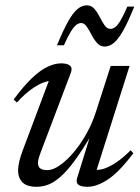

<svg xmlns="http://www.w3.org/2000/svg" viewBox="-20 -708 540 738"><path d="M276 -22 328 -190.5H332Q295.5 -129 266.5 -89.8Q237.5 -50.5 212.8 -28.8Q188 -7 165.8 1.5Q143.5 10 121 10Q82.5 10 66 -7.5Q49.5 -25 49.5 -53Q49.5 -68.5 54.2 -88.2Q59 -108 68 -131.5L175 -416.5L187.5 -397Q173 -399.5 151 -392.2Q129 -385 102 -366Q75 -347 45 -314L32.5 -325.5Q70.5 -377 102.5 -407.5Q134.5 -438 162.5 -451.2Q190.5 -464.5 215 -464.5Q239 -464.5 249.2 -455.5Q259.5 -446.5 252 -427.5L135.5 -120Q131 -108 128.5 -98.2Q126 -88.5 126 -81Q126 -67.5 134.8 -60.8Q143.5 -54 162 -54Q183 -54 209.5 -72.2Q236 -90.5 262.8 -122Q289.5 -153.5 312.2 -194Q335 -234.5 349 -279L405.5 -454.5H478L347 -41L344.5 -56Q360 -53 381.5 -60.2Q403 -67.5 428.8 -85Q454.5 -102.5 482 -130.5L492.5 -119Q437 -45.5 394.2 -17.8Q351.5 10 317 10Q290.5 10 281 1.8Q271.5 -6.5 276 -22ZM496 -682.5Q473 -625 454 -591.2Q435 -557.5 417.8 -543.2Q400.5 -529 382 -529Q365 -529 353 -542.8Q341 -556.5 331.8 -574.5Q322.5 -592.5 313.2 -606Q304 -619.5 291.5 -619.5Q283 -619.5 273.8 -612.8Q264.5 -606 253 -587.8Q241.5 -569.5 225.5 -534H199Q223 -592 241.8 -625.5Q260.5 -659 277.8 -673.2Q295 -687.5 313.5 -687.5Q331 -687.5 342.8 -674Q354.5 -660.5 363.5 -642.5Q372.5 -624.5 382 -610.8Q391.5 -597 404.5 -597Q413.5 -597 422.8 -603.8Q432 -610.5 443.2 -629.2Q454.5 -648 469.5 -682.5Z"/></svg>

Font: Newsreader 36pt
Style: Italic
Weight: 400
Italic angle: -17°
Designer: Hugues Gentile
Foundry: Production Type
Version: Version 1.003